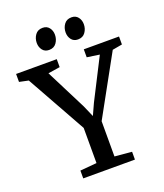

<svg xmlns="http://www.w3.org/2000/svg" viewBox="-183 -1066 1009 1178"><g transform="rotate(-20 322.0 -477.0)"><path d="M263 -60.5V-290L46 -678.5L-13.5 -691V-743H252V-691L174.5 -679L308.5 -414L341 -339.5L375 -414L510 -679L428.5 -691V-743H658.5V-691L594.5 -679.5L380.5 -291V-61L492 -51V0H154.5V-51ZM227.5 -812Q200.5 -812 185.5 -831.5Q170.5 -851 170.5 -878Q170.5 -907.5 187 -930.5Q203.5 -953.5 235 -953.5H236Q263 -953.5 278 -934.2Q293 -915 293 -888Q293 -858.5 276.5 -835.2Q260 -812 228.5 -812ZM416 -812Q389 -812 374 -831.5Q359 -851 359 -878Q359 -907.5 375.5 -930.5Q392 -953.5 423.5 -953.5H424.5Q451.5 -953.5 466.5 -934.2Q481.5 -915 481.5 -888Q481.5 -858.5 465 -835.2Q448.5 -812 417 -812Z"/></g></svg>

Font: Merriweather Medium
Style: Regular
Weight: 500
Version: Version 2.100